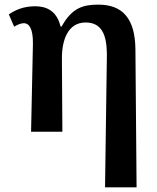

<svg xmlns="http://www.w3.org/2000/svg" viewBox="-20 -568 676 828"><path d="M433 240H569L564 -354C563 -489 508 -548 404 -548C341 -548 291 -536 246 -454H241C224 -525 176 -541 131 -541C82 -541 46 -525 18 -506L41 -453C56 -462 71 -468 83 -468C104 -468 123 -447 122 -379L114 0H249L247 -313C246 -397 274 -471 349 -471C417 -471 440 -421 441 -335Z"/></svg>

Font: Noto Serif SemiBold
Style: Regular
Weight: 600
Designer: Monotype Design Team
Foundry: Monotype Imaging Inc.
Version: Version 2.013